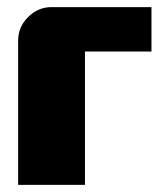

<svg xmlns="http://www.w3.org/2000/svg" viewBox="-20 -520 458 540"><path d="M406 -375H219V0H31V-406Q31 -444 59 -472Q87 -500 125 -500H406Z"/></svg>

Font: CostaRica
Style: Normal
Weight: 900
Version: Version 1.3